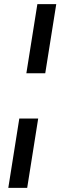

<svg xmlns="http://www.w3.org/2000/svg" viewBox="-20 -725 308 925"><path d="M107 -372 160 -705H251L198 -372ZM20 180 73 -154H164L111 180Z"/></svg>

Font: Mulish ExtraLight Medium
Style: Italic
Weight: 500
Italic angle: -9°
Version: Version 3.603